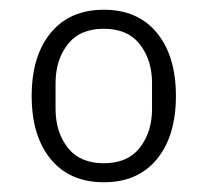

<svg xmlns="http://www.w3.org/2000/svg" viewBox="-20 -724 426 394"><path d="M193 -350Q123 -350 84 -397.5Q45 -445 45 -527Q45 -609 84 -656.5Q123 -704 193 -704Q263 -704 302 -656.5Q341 -609 341 -527Q341 -445 302 -397.5Q263 -350 193 -350ZM193 -389Q242 -389 267 -421Q292 -453 292 -501V-553Q292 -601 267 -633Q242 -665 193 -665Q144 -665 119 -633Q94 -601 94 -553V-501Q94 -453 119 -421Q144 -389 193 -389Z"/></svg>

Font: IBM Plex Sans Thai Looped Light
Style: Regular
Weight: 300
Designer: Mike Abbink, Paul van der Laan, Pieter van Rosmalen, Ben Mitchell, Mark Frömberg
Foundry: Bold Monday
Version: Version 1.1